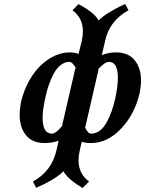

<svg xmlns="http://www.w3.org/2000/svg" viewBox="-20 -709 731 968"><path d="M241.2 -35.2Q262.2 -35.2 295.9 -77.1L293 -75.2L359.9 -365.2L363.8 -362.8Q345.7 -397 330.1 -397Q307.1 -397 287.4 -382.1Q267.6 -367.2 252.9 -341.1Q238.3 -314.9 228 -286.1Q217.8 -257.3 210 -223.1Q194.8 -155.3 194.8 -116.2Q194.8 -35.2 241.2 -35.2ZM528.8 -397Q508.3 -397 473.1 -357.9L477.1 -359.9L410.2 -68.8L407.2 -70.8Q421.9 -35.2 439.9 -35.2Q462.9 -35.2 482.7 -50Q502.4 -64.9 517.1 -91.1Q531.7 -117.2 542 -146Q552.2 -174.8 560.1 -209Q574.2 -272.5 574.2 -316.9Q574.2 -397 528.8 -397ZM381.8 50.8Q376 75.2 376 99.1Q376 168 429.2 206.1L396 238.8Q321.8 194.3 299.8 154.8Q254.9 198.2 162.1 237.8L146 206.1Q240.2 154.3 264.2 50.8L275.9 0Q243.2 12.2 204.1 12.2Q143.1 12.2 111.1 -27.3Q79.1 -66.9 79.1 -129.9Q79.1 -156.2 85.9 -194.8Q99.6 -252.9 126.5 -301Q153.3 -349.1 186.3 -380.1Q219.2 -411.1 256.3 -428Q293.5 -444.8 330.1 -444.8Q357.9 -444.8 376 -437L392.1 -502Q397.9 -527.3 397.9 -550.8Q397.9 -619.1 345.2 -657.2L376 -688Q455.6 -646 477.1 -606Q516.6 -645.5 610.8 -689L627.9 -657.2Q531.2 -604.5 509.8 -502L493.2 -431.2Q526.4 -444.8 564.9 -444.8Q627 -444.8 658.9 -405.5Q690.9 -366.2 690.9 -303.2Q690.9 -272.5 683.1 -235.8Q658.2 -131.3 589.6 -59.6Q521 12.2 439 12.2Q412.1 12.2 392.1 5.9Z"/></svg>

Font: Linux Libertine G
Style: Semibold Italic
Weight: 600
Italic angle: -11.5°
Designer: Philipp H. Poll
Foundry: Philipp H. Poll
Version: Version 5.1.1